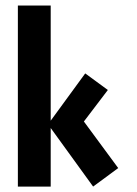

<svg xmlns="http://www.w3.org/2000/svg" viewBox="-20 -687 505 707"><path d="M322.9 0 156.9 -229.2 293.8 -416.7 377.1 -355.6Q377.1 -355.6 288.9 -239.6L415.3 -68.1Q415.3 -68.1 322.9 0ZM45.8 0V-666.7H166.7V0Z"/></svg>

Font: co2trust
Style: Bold
Weight: 700
Designer: Kristian Moeller
Foundry: Dicotype
Version: Version 1.000